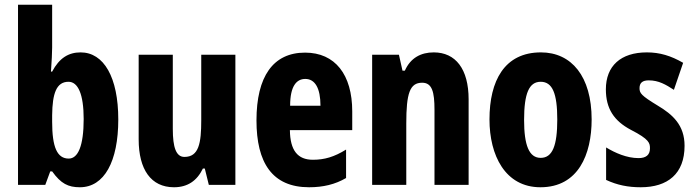

<svg xmlns="http://www.w3.org/2000/svg" viewBox="-20 -780 2931 810"><path d="M200 -579V-760H56V0H171L192 -57H200C237 -5 268 10 317 10C420 10 479 -99 479 -276C479 -454 418 -559 320 -559C269 -559 230 -535 200 -478H195C198 -521 200 -558 200 -579ZM269 -435C309 -435 333 -383 333 -278C333 -164 309 -111 270 -111C221 -111 200 -159 200 -266V-294C201 -386 218 -435 269 -435Z M973 -549H829V-273C829 -176 819 -118 758 -118C723 -118 709 -158 709 -236V-549H565V-192C565 -65 617 10 714 10C771 10 811 -17 836 -69H844L861 0H973Z M1267 -558C1132 -558 1062 -457 1062 -272C1062 -94 1128 10 1284 10C1343 10 1394 -2 1440 -29V-149C1390 -118 1349 -106 1300 -106C1236 -106 1204 -145 1203 -231H1466V-310C1466 -465 1394 -558 1267 -558ZM1268 -447C1309 -447 1332 -408 1332 -334H1204C1204 -417 1231 -447 1268 -447Z M1810 -559C1756 -559 1712 -536 1688 -482H1678L1663 -549H1550V0H1694V-259C1694 -387 1709 -431 1761 -431C1803 -431 1813 -392 1813 -317V0H1957V-361C1957 -489 1902 -559 1810 -559Z M2476 -276C2476 -458 2391 -559 2262 -559C2108 -559 2045 -439 2045 -276C2045 -125 2111 10 2260 10C2420 10 2476 -129 2476 -276ZM2191 -274C2191 -386 2212 -435 2261 -435C2311 -435 2331 -385 2331 -276C2331 -166 2311 -114 2261 -114C2212 -114 2191 -167 2191 -274Z M2868 -165C2868 -252 2818 -297 2754 -335C2685 -377 2678 -387 2678 -408C2678 -431 2691 -441 2717 -441C2759 -441 2789 -423 2823 -401L2862 -515C2810 -545 2763 -559 2709 -559C2599 -559 2536 -502 2536 -403C2536 -322 2570 -270 2642 -232C2720 -192 2722 -176 2722 -154C2722 -127 2706 -113 2674 -113C2624 -113 2575 -135 2537 -158V-21C2584 1 2630 10 2683 10C2797 10 2868 -47 2868 -165Z"/></svg>

Font: Noto Sans Kannada ExtraCondensed ExtraBold
Style: Regular
Weight: 800
Width: 2
Designer: Jelle Bosma - Monotype Design Team
Foundry: Monotype Imaging Inc.
Version: Version 2.005